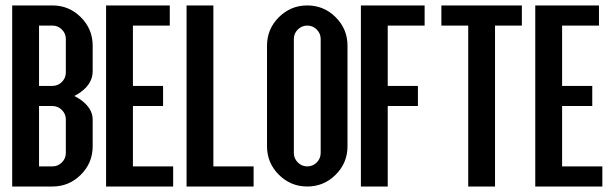

<svg xmlns="http://www.w3.org/2000/svg" viewBox="-20 -679 2237 699"><path d="M317.4 -244.1V-146.5Q317.4 -85.9 274.4 -43Q231.4 0 170.9 0H24.4V-659.2H170.9Q231.4 -659.2 274.4 -616.2Q317.4 -573.2 317.4 -512.7V-419.9Q317.4 -375.5 274.4 -344.2Q263.2 -335.9 250.5 -329.6Q263.2 -323.2 274.4 -315.4Q317.4 -283.7 317.4 -244.1ZM219.7 -537.1Q219.7 -557.1 205.3 -571.5Q190.9 -585.9 170.9 -585.9H122.1V-366.2H170.9Q190.9 -366.2 205.3 -380.6Q219.7 -395 219.7 -415ZM219.7 -244.1Q219.7 -264.2 205.3 -278.6Q190.9 -293 170.9 -293H122.1V-73.2H170.9Q190.9 -73.2 205.3 -87.6Q219.7 -102.1 219.7 -122.1Z M463.9 -73.2H610.4V0H366.2V-659.2H598.1V-585.9H463.9V-366.2H573.7V-293H463.9Z M756.8 -73.2H903.3V0H659.2V-659.2H756.8Z M1098.6 -659.2Q1159.2 -659.2 1202.1 -616.2Q1245.1 -573.2 1245.1 -512.7V-146.5Q1245.1 -85.9 1202.1 -43Q1159.2 0 1098.6 0Q1038.1 0 995.1 -43Q952.1 -85.9 952.1 -146.5V-512.7Q952.1 -573.2 995.1 -616.2Q1038.1 -659.2 1098.6 -659.2ZM1147.5 -537.1Q1147.5 -557.1 1133.1 -571.5Q1118.7 -585.9 1098.6 -585.9Q1078.6 -585.9 1064.2 -571.5Q1049.8 -557.1 1049.8 -537.1V-122.1Q1049.8 -102.1 1064.2 -87.6Q1078.6 -73.2 1098.6 -73.2Q1118.7 -73.2 1133.1 -87.6Q1147.5 -102.1 1147.5 -122.1Z M1391.6 0H1293.9V-659.2H1525.9V-585.9H1391.6V-366.2H1501.5V-293H1391.6Z M1879.9 -659.2V-585.9H1782.2V0H1684.6V-585.9H1586.9V-659.2Z M2026.4 -73.2H2172.9V0H1928.7V-659.2H2160.6V-585.9H2026.4V-366.2H2136.2V-293H2026.4Z"/></svg>

Font: Alegre Sans
Style: Regular
Weight: 400
Width: 3
Designer: GrandChaos9000
Version: Version 1.2.6 - August 1, 2014